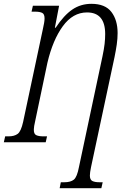

<svg xmlns="http://www.w3.org/2000/svg" viewBox="-40 -744 671 1004"><path d="M272 240 278 209H297Q329 209 346 195.5Q363 182 373 129L496 -450Q504 -488 507 -514.5Q510 -541 510 -566Q510 -679 415 -679Q341 -679 288.5 -607Q236 -535 208 -416L144 -111Q137 -81 137 -68Q136 -44 149 -37.5Q162 -31 187 -31H206L199 0H-20L-13 -31H5Q35 -31 52.5 -44Q70 -57 81 -107L184 -591Q188 -609 190.5 -623Q193 -637 193 -648Q193 -671 180 -677Q167 -683 144 -683H125L132 -714H269L247 -599H251Q294 -664 338 -694Q382 -724 438 -724Q510 -724 542.5 -681.5Q575 -639 575 -571Q575 -542 570.5 -511Q566 -480 559 -446L436 130Q430 159 430 174Q430 196 443 202.5Q456 209 480 209H497L490 240Z"/></svg>

Font: Noto Serif ExtraCondensed Light
Style: Italic
Weight: 300
Width: 2
Italic angle: -12°
Designer: Monotype Design Team
Foundry: Monotype Imaging Inc.
Version: Version 2.014; ttfautohint (v1.8.4.7-5d5b)